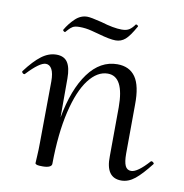

<svg xmlns="http://www.w3.org/2000/svg" viewBox="-76 -615 658 688"><g transform="rotate(10 253.0 -271.0)"><path d="M504 -78Q508 -78 511.5 -74.5Q515 -71 513 -69Q482 -29 458.5 -10Q435 9 409 9Q352 9 354 -70L355 -248Q355 -360 296 -360Q258 -360 226.5 -319Q195 -278 176 -198Q157 -118 156 -7Q156 0 147.5 4Q139 8 123 8Q108 8 103 6.5Q98 5 96 2Q96 -2 97.5 -25.5Q99 -49 99 -74L101 -297Q101 -327 93 -341.5Q85 -356 71 -356Q49 -356 4 -308Q2 -306 1 -306Q-3 -306 -6 -309.5Q-9 -313 -7 -316Q23 -356 49 -375.5Q75 -395 103 -395Q131 -395 143.5 -376Q156 -357 156 -318V-176Q175 -281 218.5 -340Q262 -399 324 -399Q368 -399 390 -367.5Q412 -336 411 -267L410 -89Q410 -59 416.5 -45Q423 -31 438 -31Q461 -31 502 -77ZM118 -480Q116 -480 113 -482.5Q110 -485 111 -487Q125 -511 144.5 -529.5Q164 -548 188 -548Q201 -548 241 -538Q287 -524 317 -524Q335 -524 345 -531Q355 -538 364 -551H365Q368 -551 371 -548.5Q374 -546 372 -544Q352 -508 337 -495Q322 -482 302 -482Q281 -482 239 -494Q235 -495 212.5 -501Q190 -507 167 -507Q150 -507 142 -502Q134 -497 128 -490Q122 -483 119 -480Z"/></g></svg>

Font: Cormorant Upright
Style: Regular
Weight: 400
Designer: Christian Thalmann (Catharsis Fonts)
Foundry: Catharsis Fonts
Version: Version 3.302